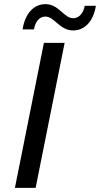

<svg xmlns="http://www.w3.org/2000/svg" viewBox="-20 -907 483 927"><path d="M333 -760C390 -760 431 -805 443 -879H389C383 -844 362 -819 333 -819C289 -819 264 -887 200 -887C143 -887 101 -842 89 -765H144C150 -802 170 -827 199 -827C243 -827 268 -760 333 -760ZM52 0H152L292 -700H192Z"/></svg>

Font: AWKNG-Font Medium
Style: Italic
Weight: 500
Italic angle: -11.3°
Designer: Awakening Church
Foundry: Awakening Church
Version: Version 1.700;PS 001.700;hotconv 1.0.88;makeotf.lib2.5.64775